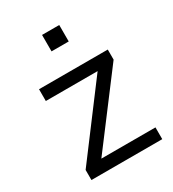

<svg xmlns="http://www.w3.org/2000/svg" viewBox="-171 -793 804 890"><g transform="rotate(-30 231.5 -348.5)"><path d="M55 0V-54L348 -444V-423H55V-486H423V-432L127 -40V-63H434V0ZM193 -609V-697H285V-609Z"/></g></svg>

Font: Nunito Sans 12pt ExtraLight 12pt
Style: Regular
Weight: 400
Version: Version 3.101;gftools[0.9.27]